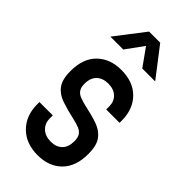

<svg xmlns="http://www.w3.org/2000/svg" viewBox="-246 -841 915 915"><g transform="rotate(45 211.0 -384.0)"><path d="M214.5 12.5Q135.5 12.5 88.5 -34.5Q41.5 -81.5 41.5 -158V-173H131.5V-152.5Q131.5 -119 153.8 -98.2Q176 -77.5 213.5 -77.5Q249.5 -77.5 270.5 -98.5Q291.5 -119.5 291.5 -158.5Q291.5 -183 282.8 -196.5Q274 -210 256.2 -217.5Q238.5 -225 212 -230.5Q161 -242 122.8 -255Q84.5 -268 63 -296.8Q41.5 -325.5 41.5 -382.5Q41.5 -467 87.8 -512.2Q134 -557.5 210 -557.5Q289.5 -557.5 335.5 -511Q381.5 -464.5 381.5 -387.5V-373H291.5V-392.5Q291.5 -427 270 -447.2Q248.5 -467.5 211.5 -467.5Q175 -467.5 153.2 -446.8Q131.5 -426 131.5 -386.5Q131.5 -362.5 140.5 -349Q149.5 -335.5 167.5 -328.2Q185.5 -321 212 -315Q262 -304.5 300 -291.2Q338 -278 359.8 -249.2Q381.5 -220.5 381.5 -162.5Q381.5 -78.5 336 -33Q290.5 12.5 214.5 12.5ZM60 -632.5 173.5 -780H248.5L362 -632.5H275L211.5 -721.5L147 -632.5Z"/></g></svg>

Font: Mohave Light Medium
Style: Regular
Weight: 500
Version: Version 2.003